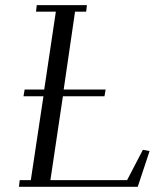

<svg xmlns="http://www.w3.org/2000/svg" viewBox="-20 -722 611 742"><path d="M53.2 0 56.2 -25.9H99.1L147.9 -350.1H70.8L75.2 -376H150.9L195.8 -676.8H119.1L122.1 -702.1H315.9L313 -676.8H270L226.1 -376H388.2L383.8 -350.1H223.1L174.8 -25.9H471.2L532.2 -143.1L558.1 -138.2L512.2 0Z"/></svg>

Font: Dehuti Alt
Style: Italic
Weight: 400
Version: Version 1.2